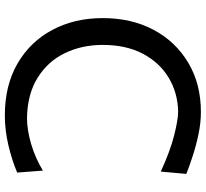

<svg xmlns="http://www.w3.org/2000/svg" viewBox="-48 -763 822 766"><g transform="rotate(90 363.0 -380.0)"><path d="M440.9 11.7Q320.8 11.7 233.6 -38.8Q146.5 -89.4 99.4 -177.7Q52.2 -266.1 52.2 -378.9Q52.2 -493.7 99.1 -581.8Q146 -669.9 230.5 -720.2Q314.9 -770.5 426.8 -770.5Q469.7 -770.5 515.1 -761Q560.5 -751.5 601.8 -738Q643.1 -724.6 673.8 -712.4L664.6 -610.4Q583 -647.9 520 -663.8Q457 -679.7 425.3 -679.7Q350.1 -678.2 289.8 -641.8Q229.5 -605.5 194.3 -538.8Q159.2 -472.2 159.2 -378.9Q159.2 -295.9 191.9 -228Q224.6 -160.2 289.6 -119.4Q354.5 -78.6 450.2 -76.7Q499 -76.7 555.4 -93.5Q611.8 -110.4 660.6 -140.1L668.5 -37.6Q621.1 -17.1 560.3 -2.7Q499.5 11.7 440.9 11.7Z"/></g></svg>

Font: Pinar Medium
Style: Regular
Weight: 500
Designer: Amin Abedi
Version: Version 3.000